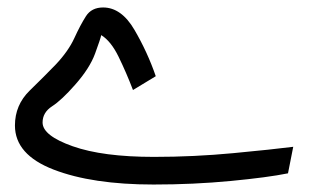

<svg xmlns="http://www.w3.org/2000/svg" viewBox="-20 -473 830 514"><path d="M751 -9 765 -80Q710 -73 604.5 -63Q499 -53 392 -53Q255 -53 174.5 -81.5Q94 -110 94 -145Q94 -172 119.5 -188.5Q145 -205 181 -246Q220 -290 234.5 -329.5Q249 -369 251 -379Q277 -363 297.5 -321Q318 -279 336 -232L397 -269Q375 -333 340 -393Q305 -453 256 -453Q225 -453 210 -429.5Q195 -406 179 -371Q163 -336 129 -300Q99 -269 59.5 -230.5Q20 -192 20 -137Q20 -59 123.5 -19Q227 21 391 21Q498 21 597.5 11.5Q697 2 751 -9Z"/></svg>

Font: Noto Sans Arabic Condensed
Style: Regular
Weight: 400
Width: 3
Designer: Nadine Chahine
Foundry: Monotype Imaging Inc.
Version: 1.001